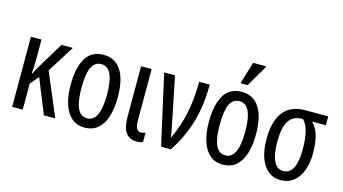

<svg xmlns="http://www.w3.org/2000/svg" viewBox="-86 -1093 2539 1421"><g transform="rotate(15 1183.5 -383.0)"><path d="M386 -537 256 -330 395 0H308L201 -265L146 -199V0H65V-537H146V-383Q146 -353 144.5 -326.5Q143 -300 141 -276H145Q152 -290 159 -303Q166 -316 172 -327L299 -537Z M802 -269Q802 -186 782.5 -123Q763 -60 723 -25Q683 10 620 10Q561 10 521 -25Q481 -60 461 -122.5Q441 -185 441 -269Q441 -402 485 -474.5Q529 -547 622 -547Q708 -547 755 -476.5Q802 -406 802 -269ZM524 -269Q524 -166 547.5 -113.5Q571 -61 622 -61Q720 -61 720 -269Q720 -476 622 -476Q570 -476 547 -424.5Q524 -373 524 -269Z M1019 10Q965 9 937 -29Q909 -67 909 -148V-537H990V-147Q990 -104 1000 -83.5Q1010 -63 1033 -63Q1049 -63 1068 -71V1Q1047 10 1019 10Z M1206 0 1086 -537H1169L1236 -207Q1244 -170 1249.5 -140Q1255 -110 1257 -88H1261Q1307 -183 1330.5 -294Q1354 -405 1354 -537H1435Q1435 -380 1398 -251Q1361 -122 1281 0Z M1861 -269Q1861 -186 1841.5 -123Q1822 -60 1782 -25Q1742 10 1679 10Q1620 10 1580 -25Q1540 -60 1520 -122.5Q1500 -185 1500 -269Q1500 -402 1544 -474.5Q1588 -547 1681 -547Q1767 -547 1814 -476.5Q1861 -406 1861 -269ZM1583 -269Q1583 -166 1606.5 -113.5Q1630 -61 1681 -61Q1779 -61 1779 -269Q1779 -476 1681 -476Q1629 -476 1606 -424.5Q1583 -373 1583 -269ZM1655 -606V-617L1704 -776H1801V-767L1707 -606Z M2124 10Q2066 10 2026 -23.5Q1986 -57 1965.5 -116.5Q1945 -176 1945 -255Q1945 -537 2168 -537H2343V-469H2238Q2279 -425 2292 -368Q2305 -311 2305 -243Q2305 -168 2283.5 -111Q2262 -54 2221.5 -22Q2181 10 2124 10ZM2125 -60Q2174 -60 2199 -108.5Q2224 -157 2224 -251Q2224 -290 2220 -330Q2216 -370 2204.5 -406.5Q2193 -443 2168 -469H2157Q2091 -469 2059 -417.5Q2027 -366 2027 -258Q2027 -162 2052 -111Q2077 -60 2125 -60Z"/></g></svg>

Font: Noto Sans ExtraCondensed
Style: Regular
Weight: 400
Width: 2
Designer: Monotype Design Team
Foundry: Monotype Imaging Inc.
Version: Version 2.013; ttfautohint (v1.8.4.7-5d5b)